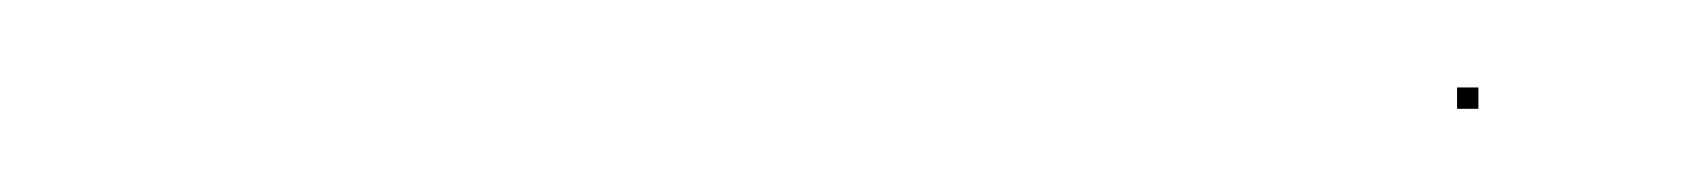

<svg xmlns="http://www.w3.org/2000/svg" viewBox="-20 -348 394 45"><path d="M321.5 -322.5H326.5V-327.5H321.5Z"/></svg>

Font: FRB American Cursive Just Endings
Style: Italic
Weight: 400
Italic angle: -25°
Version: Version 2.0;Modular Font Editor K font №1